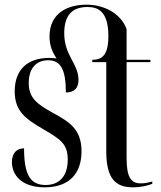

<svg xmlns="http://www.w3.org/2000/svg" viewBox="-20 -792 689 822"><path d="M171 10C276 10 329 -49 329 -144C329 -240 275 -271 208 -308C137 -347 103 -373 103 -437C103 -500 136 -534 186 -534C240 -534 262 -494 262 -396C298 -396 316 -415 316 -450C316 -520 255 -553 255 -650C255 -731 293 -762 355 -762C400 -762 444 -743 444 -638C444 -557 418 -536 375 -536V-526H435V-144C435 -28 474 10 549 10C585 10 614 2 632 -5V-15C611 -9 597 -7 582 -7C541 -7 522 -33 522 -115V-526H624V-536H522V-667C499 -732 429 -772 350 -772C271 -772 192 -737 192 -636C192 -594 206 -566 222 -542C212 -543 201 -544 190 -544C99 -544 43 -495 43 -401C43 -313 92 -282 170 -236C238 -196 270 -176 270 -109C270 -36 233 0 175 0C108 0 83 -47 83 -157C55 -157 31 -140 31 -98C31 -46 69 10 171 10Z"/></svg>

Font: Noto Serif Display ExtraCondensed
Style: Regular
Weight: 400
Width: 2
Designer: Monotype Design Team
Foundry: Monotype Imaging Inc.
Version: Version 2.009